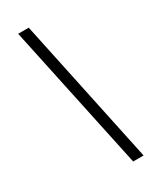

<svg xmlns="http://www.w3.org/2000/svg" viewBox="-237 -807 889 1085"><g transform="rotate(-30 207.5 -265.0)"><path d="M156 -740 357 210H289L87 -740Z"/></g></svg>

Font: Georama Extended
Style: Italic
Weight: 400
Width: 7
Italic angle: -9°
Designer: Jean-Baptiste Levee
Foundry: Production Type
Version: Version 1.000